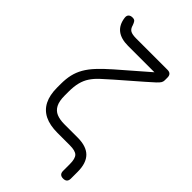

<svg xmlns="http://www.w3.org/2000/svg" viewBox="-279 -851 1101 1101"><g transform="rotate(45 271.0 -300.5)"><path d="M473 167.5Q441.5 167.5 441.5 136V81.5Q441.5 37 425.5 21Q409.5 5 365 5H264.5Q202.5 5 161.5 -15.2Q120.5 -35.5 100 -76Q79.5 -116.5 79.5 -177V-207Q79.5 -248 87.2 -281.5Q95 -315 112.5 -345.8Q130 -376.5 159.8 -408.5Q189.5 -440.5 233.5 -479L412 -634H198.5Q141 -634 109 -659Q77 -684 70.5 -734.5Q68.5 -750.5 77 -759Q85.5 -767.5 101.5 -767.5Q116.5 -767.5 122.5 -759.5Q128.5 -751.5 133.5 -737Q139.5 -714 154.2 -705.5Q169 -697 201.5 -697H455Q486.5 -697 486.5 -665.5V-643Q486.5 -632.5 481.2 -623.5Q476 -614.5 460.5 -600Q445 -585.5 413.5 -558L275 -437.5Q241 -408 216 -384.5Q191 -361 174.8 -336.5Q158.5 -312 150.5 -280.8Q142.5 -249.5 142.5 -205.5V-176Q142.5 -130.5 156 -104.8Q169.5 -79 195.2 -68.5Q221 -58 257.5 -58H365Q436 -58 470.2 -23.8Q504.5 10.5 504.5 81V136Q504.5 167.5 473 167.5Z"/></g></svg>

Font: Jura Light Medium
Style: Regular
Weight: 500
Version: Version 5.106